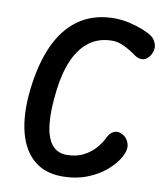

<svg xmlns="http://www.w3.org/2000/svg" viewBox="-106 -1099 1008 1193"><g transform="rotate(10 398.0 -502.0)"><path d="M369 10Q251.5 10 180.2 -57Q109 -124 85.2 -245.5Q61.5 -367 85.5 -529.5Q108.5 -687 164.8 -795Q221 -903 310 -958.5Q399 -1014 519.5 -1014Q566.5 -1014 615 -1002.8Q663.5 -991.5 702.8 -975.5Q742 -959.5 761.5 -945Q783 -929.5 793 -898.2Q803 -867 783.5 -831.5Q765 -799.5 738.2 -794.5Q711.5 -789.5 686 -807Q670 -819 644.8 -834.8Q619.5 -850.5 589.8 -862.5Q560 -874.5 530 -874.5Q447 -874.5 387.2 -830.8Q327.5 -787 291.2 -705.8Q255 -624.5 241.5 -511Q225.5 -382 235 -296.5Q244.5 -211 279 -168.8Q313.5 -126.5 371.5 -126.5Q431 -126.5 475.5 -148.5Q520 -170.5 550.8 -205.2Q581.5 -240 599 -277.5Q613.5 -308 638.5 -318.2Q663.5 -328.5 692.5 -312.5Q721 -298 733 -262.2Q745 -226.5 718.5 -177.5Q692.5 -130 642.5 -87Q592.5 -44 523 -17Q453.5 10 369 10Z"/></g></svg>

Font: Edu SA Hand Cursive
Style: Regular
Weight: 400
Designer: Tina and Corey Anderson, Eben Sorkin, Mirko Velimirovic
Foundry: Google for Education
Version: Version 2.000